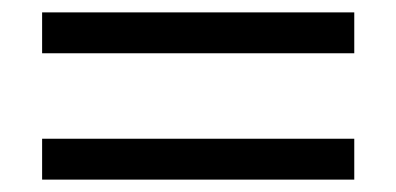

<svg xmlns="http://www.w3.org/2000/svg" viewBox="-20 -545 640 310"><path d="M48 -459V-525H552V-459ZM48 -255V-321H552V-255Z"/></svg>

Font: Cooper Hewitt
Style: Book
Weight: 705
Designer: Village Type and Design LLC
Foundry: Cooper Hewitt Smithsonian Design Museum
Version: 1.000; ttfautohint (v1.8.1)